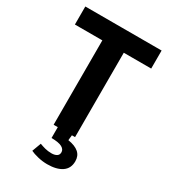

<svg xmlns="http://www.w3.org/2000/svg" viewBox="-200 -723 898 1018"><g transform="rotate(30 248.5 -214.5)"><path d="M182.8 0V-597.2L237.5 -516.6H14.8V-627H481.9V-516.6H256L314 -597.2V0ZM257.4 198.5Q229.5 198.5 200.3 191.6Q171.1 184.6 153.9 176L174.3 121.2Q189.6 127.1 208.1 132.1Q226.7 137 248.2 137Q267.1 137 279.4 129.7Q291.8 122.4 291.8 106Q291.8 88.2 272.8 77.6Q253.9 66.9 208.3 66.3V-7.5H295.5L291.3 31.7Q335.3 38.7 357.3 58Q379.4 77.2 379.4 110.7Q379.4 154.2 347.1 176.3Q314.9 198.5 257.4 198.5Z"/></g></svg>

Font: Anaheim
Style: Regular
Weight: 400
Designer: Vernon Adams
Foundry: Vernon Adams
Version: Version 2.001